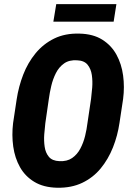

<svg xmlns="http://www.w3.org/2000/svg" viewBox="-20 -880 625 910"><path d="M563.5 -411.1 546.4 -297.9Q537.6 -237.3 515.4 -181.4Q493.2 -125.5 457.3 -81.8Q421.4 -38.1 369.6 -13.4Q317.9 11.2 250.5 9.8Q186 8.3 142.6 -18.1Q99.1 -44.4 74.7 -87.9Q50.3 -131.3 42.7 -185.5Q35.2 -239.7 42 -296.4L59.1 -409.7Q68.4 -470.2 90.1 -526.4Q111.8 -582.5 148.4 -627.2Q185.1 -671.9 236.8 -697.3Q288.6 -722.7 356.9 -720.7Q421.4 -719.2 464.6 -692.1Q507.8 -665 532 -620.8Q556.2 -576.7 563.5 -522Q570.8 -467.3 563.5 -411.1ZM394.5 -296.4 411.6 -411.6Q414.6 -434.6 417 -464.8Q419.4 -495.1 415.3 -524.2Q411.1 -553.2 395.3 -573Q379.4 -592.8 345.7 -594.2Q308.1 -596.7 283.7 -579.3Q259.3 -562 244.9 -533.4Q230.5 -504.9 222.9 -472.4Q215.3 -439.9 211.4 -410.6L194.8 -295.9Q191.9 -272.9 189.7 -242.9Q187.5 -212.9 191.7 -184.3Q195.8 -155.8 211.7 -136.7Q227.5 -117.7 261.2 -116.2Q297.9 -114.3 322 -131.1Q346.2 -147.9 360.8 -175.8Q375.5 -203.6 383.3 -235.6Q391.1 -267.6 394.5 -296.4ZM531.7 -860.4 518.6 -777.3H232.9L246.6 -860.4Z"/></svg>

Font: Roboto Condensed ExtraBold
Style: Italic
Weight: 800
Italic angle: -12°
Designer: Christian Robertson
Foundry: Google
Version: Version 3.008; 2023